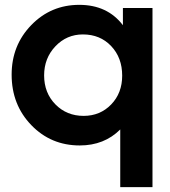

<svg xmlns="http://www.w3.org/2000/svg" viewBox="-20 -587 703 792"><path d="M476 185V-53Q410 13 309 13Q190 13 109 -71Q28 -155 28 -279Q28 -400 109 -483.5Q190 -567 307 -567Q423 -567 487 -483V-554H609V185ZM325 -109Q393 -109 438.5 -156Q484 -203 484 -275Q484 -349 438.5 -397Q393 -445 322 -445Q255 -445 208.5 -396Q162 -347 162 -276Q162 -204 208.5 -156.5Q255 -109 325 -109Z"/></svg>

Font: Involve
Style: Bold
Weight: 700
Designer: Stefan Peev
Foundry: Context Ltd.
Version: Version 1.001